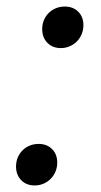

<svg xmlns="http://www.w3.org/2000/svg" viewBox="-20 -558 310 587"><path d="M98 -118Q123.5 -118 139.2 -102.2Q155 -86.5 155 -61Q155 -46.5 149.8 -33.8Q144.5 -21 135.2 -11.5Q126 -2 113.2 3.5Q100.5 9 86 9Q60.5 9 44.8 -7.2Q29 -23.5 29 -49Q29 -63.5 34.2 -76.2Q39.5 -89 48.8 -98.2Q58 -107.5 70.8 -112.8Q83.5 -118 98 -118ZM178 -538Q203.5 -538 219.2 -522.2Q235 -506.5 235 -481Q235 -466.5 229.8 -453.8Q224.5 -441 215.2 -431.5Q206 -422 193.2 -416.5Q180.5 -411 166 -411Q140.5 -411 124.8 -427.2Q109 -443.5 109 -469Q109 -483.5 114.2 -496.2Q119.5 -509 128.8 -518.2Q138 -527.5 150.8 -532.8Q163.5 -538 178 -538Z"/></svg>

Font: Argentum Sans
Style: Italic
Weight: 400
Italic angle: -11.3099°
Designer: Julieta Ulanovsky, Owen Earl, Rasmus Andersson, Cristiano Sobral
Foundry: The Argentum Sans Project Authors
Version: Version 3.131; ttfautohint (v1.8.4.7-5d5b-dirty)